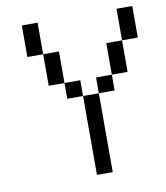

<svg xmlns="http://www.w3.org/2000/svg" viewBox="-74 -687 647 749"><g transform="rotate(-10 250.0 -312.5)"><path d="M250 -312.5V0H312.5V-312.5ZM250 -312.5V-375H187.5V-312.5ZM312.5 -312.5H375V-375H312.5ZM187.5 -375Q187.5 -375 187.5 -500H125Q125 -500 125 -375ZM375 -375H437.5Q437.5 -375 437.5 -500H375Q375 -500 375 -375ZM125 -500Q125 -500 125 -625H62.5Q62.5 -625 62.5 -500ZM437.5 -500H500Q500 -500 500 -625H437.5Q437.5 -625 437.5 -500Z"/></g></svg>

Font: BFUnifontExMono
Style: Regular
Weight: 500
Version: Version 15.0.06